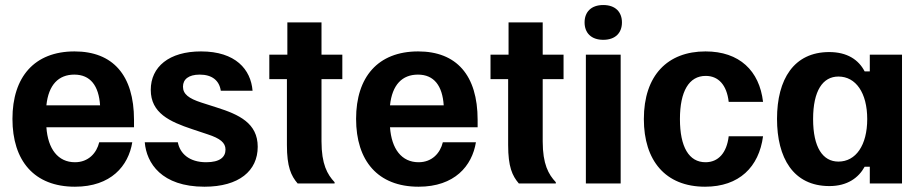

<svg xmlns="http://www.w3.org/2000/svg" viewBox="-20 -712 3582 745"><path d="M270.8 12.5C410.8 12.5 478.3 -68.3 493.3 -160H365C355 -118.3 323.3 -82.5 270.8 -82.5C205 -82.5 165.8 -134.2 160 -218.3H500V-246.7C500 -420.8 417.5 -512.5 269.2 -512.5C113.3 -512.5 28.3 -413.3 28.3 -250.8C28.3 -88.3 112.5 12.5 270.8 12.5ZM160 -303.3C168.3 -383.3 207.5 -422.5 268.3 -422.5C330.8 -422.5 363.3 -379.2 368.3 -303.3Z M773.3 12.5C907.5 12.5 980 -49.2 980 -142.5C980 -234.2 907.5 -267.5 820.8 -295L760.8 -314.2C712.5 -330 690 -346.7 690 -375.8C690 -404.2 711.7 -422.5 755 -422.5C802.5 -422.5 830.8 -400 836.7 -360H960C953.3 -442.5 894.2 -512.5 760 -512.5C635.8 -512.5 565 -452.5 565 -363.3C565 -273.3 638.3 -240 725.8 -210.8L785.8 -190.8C834.2 -175 855 -158.3 855 -131.7C855 -102.5 833.3 -82.5 780 -82.5C715 -82.5 678.3 -115.8 670 -160H541.7C548.3 -79.2 606.7 12.5 773.3 12.5Z M1278.3 0V-5C1250 -35 1227.5 -75 1227.5 -163.3V-405H1308.3V-500H1227.5V-625H1095V-500H1025V-405H1093.3V-149.2C1093.3 -65 1109.2 -30 1135 0Z M1604.2 12.5C1744.2 12.5 1811.7 -68.3 1826.7 -160H1698.3C1688.3 -118.3 1656.7 -82.5 1604.2 -82.5C1538.3 -82.5 1499.2 -134.2 1493.3 -218.3H1833.3V-246.7C1833.3 -420.8 1750.8 -512.5 1602.5 -512.5C1446.7 -512.5 1361.7 -413.3 1361.7 -250.8C1361.7 -88.3 1445.8 12.5 1604.2 12.5ZM1493.3 -303.3C1501.7 -383.3 1540.8 -422.5 1601.7 -422.5C1664.2 -422.5 1696.7 -379.2 1701.7 -303.3Z M2136.7 0V-5C2108.3 -35 2085.8 -75 2085.8 -163.3V-405H2166.7V-500H2085.8V-625H1953.3V-500H1883.3V-405H1951.7V-149.2C1951.7 -65 1967.5 -30 1993.3 0Z M2320.8 -557.5C2368.3 -557.5 2393.3 -585 2393.3 -625C2393.3 -665 2368.3 -692.5 2320.8 -692.5C2273.3 -692.5 2248.3 -665 2248.3 -625C2248.3 -585 2273.3 -557.5 2320.8 -557.5ZM2388.3 0V-500H2253.3V0Z M2715.8 12.5C2848.3 12.5 2925 -64.2 2940.8 -183.3H2807.5C2800 -119.2 2767.5 -82.5 2717.5 -82.5C2653.3 -82.5 2618.3 -141.7 2618.3 -250C2618.3 -357.5 2653.3 -417.5 2718.3 -417.5C2767.5 -417.5 2800 -382.5 2807.5 -316.7H2940.8C2926.7 -437.5 2849.2 -512.5 2717.5 -512.5C2570.8 -512.5 2478.3 -420 2478.3 -250C2478.3 -89.2 2561.7 12.5 2715.8 12.5Z M3198.3 10C3268.3 10 3311.7 -22.5 3335 -65H3355V0H3480V-500H3355V-435H3335C3311.7 -480 3267.5 -510 3197.5 -510C3060.8 -510 2995 -405 2995 -250.8C2995 -100 3057.5 10 3198.3 10ZM3233.3 -85C3172.5 -85 3135 -140 3135 -250C3135 -360 3172.5 -415 3233.3 -415C3300.8 -415 3345 -351.7 3345 -250C3345 -148.3 3300.8 -85 3233.3 -85Z"/></svg>

Font: Familjen Grotesk
Style: Bold
Weight: 700
Designer: Anders Wikstroem, Jonas Baeckman, Matilda Gysing, Kristian Moeller
Foundry: Familjen STHLM AB
Version: Version 2.000